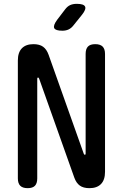

<svg xmlns="http://www.w3.org/2000/svg" viewBox="-20 -970 640 1000"><path d="M73 -655Q73 -697 94 -718.5Q115 -740 154 -740Q186 -740 204.5 -726.5Q223 -713 233 -685L416 -170Q417 -167 418.5 -165.5Q420 -164 422 -164Q424 -164 425 -165.5Q426 -167 426 -170V-689Q426 -715 438 -727.5Q450 -740 476 -740Q502 -740 514.5 -727.5Q527 -715 527 -689V-75Q527 -33 506 -11.5Q485 10 446 10Q414 10 395.5 -3.5Q377 -17 367 -45L184 -560Q183 -563 181.5 -564.5Q180 -566 178 -566Q176 -566 175 -564.5Q174 -563 174 -560V-41Q174 -15 162 -2.5Q150 10 124 10Q98 10 85.5 -2.5Q73 -15 73 -41ZM305 -810Q269 -810 262.5 -823.5Q256 -837 277 -866L319 -921Q331 -937 345.5 -943.5Q360 -950 380 -950Q416 -950 423 -936Q430 -922 407 -893L362 -837Q351 -823 337 -816.5Q323 -810 305 -810Z"/></svg>

Font: Maple Mono Normal NL Medium
Style: Regular
Weight: 500
Monospace: yes
Designer: subframe7536
Version: Version 7.000